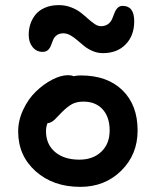

<svg xmlns="http://www.w3.org/2000/svg" viewBox="-20 -726 606 748"><path d="M146 -523.9Q122.1 -523.9 106.9 -542.7Q91.8 -561.5 91.8 -589.8Q91.8 -611.8 98.1 -631.6Q104.5 -651.4 117.9 -668.5Q131.3 -685.5 154.8 -695.8Q178.2 -706.1 209 -706.1Q234.4 -706.1 256.8 -697.5Q279.3 -689 294.4 -677Q309.6 -665 322.8 -653.1Q335.9 -641.1 348.6 -632.6Q361.3 -624 373 -624Q390.1 -624 400.9 -632.1Q411.6 -640.1 416.7 -651.9Q421.9 -663.6 426 -675.3Q430.2 -687 438 -695.1Q445.8 -703.1 458 -703.1Q502.9 -703.1 502.9 -643.1Q502.9 -587.4 469.7 -553.2Q436.5 -519 380.9 -519Q359.9 -519 341.1 -527.1Q322.3 -535.2 308.3 -546.4Q294.4 -557.6 281.7 -568.8Q269 -580.1 254.9 -588.1Q240.7 -596.2 227.1 -596.2Q210.9 -596.2 201.2 -588.9Q191.4 -581.5 187 -570.8Q182.6 -560.1 178.7 -549.3Q174.8 -538.6 167 -531.2Q159.2 -523.9 146 -523.9ZM293 2Q187 2 118.9 -58.8Q50.8 -119.6 50.8 -213.9Q50.8 -257.3 70.6 -299.1Q90.3 -340.8 120.1 -369.6Q149.9 -398.4 183.6 -415.8Q217.3 -433.1 245.1 -433.1Q258.3 -433.1 266.1 -429.2Q280.8 -432.1 294.9 -432.1Q397.9 -432.1 457 -374.5Q516.1 -316.9 516.1 -217.8Q516.1 -123.5 452.1 -60.8Q388.2 2 293 2ZM159.2 -214.8Q159.2 -164.1 194.3 -134Q229.5 -104 289.1 -104Q342.3 -104 374.8 -135Q407.2 -166 407.2 -217.8Q407.2 -270 379.9 -300Q352.5 -330.1 305.2 -330.1Q278.8 -330.1 261 -320.6Q243.2 -311 222.2 -290Q215.3 -283.2 205.6 -272.9Q195.8 -262.7 191.4 -258.5Q187 -254.4 179.9 -250.5Q172.9 -246.6 165 -246.1Q159.2 -231.4 159.2 -214.8Z"/></svg>

Font: Shantell Sans Irregular Bouncy
Style: Regular
Weight: 500
Designer: Stephen Nixon, Anya Danilova, Shantell Martin
Foundry: Arrow Type
Version: Version 1.006;[9816181b4]